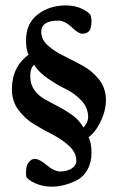

<svg xmlns="http://www.w3.org/2000/svg" viewBox="-20 -656 440 716"><path d="M172.9 40Q139.6 40 113.3 28.3Q86.9 16.6 78.1 3.9Q77.1 1 77.1 -13.7Q77.1 -39.1 87.4 -51.3Q97.7 -63.5 109.4 -63.5Q127 -63.5 154.3 -40Q182.6 -16.6 204.1 -16.6Q230.5 -16.6 247.6 -27.8Q264.6 -39.1 264.6 -56.6Q264.6 -85.9 239.7 -109.9Q214.8 -133.8 179.7 -152.3Q162.1 -161.1 144.5 -170.9Q127 -180.7 109.4 -191.4Q74.2 -211.9 49.3 -245.1Q24.4 -278.3 24.4 -322.3Q24.4 -407.2 86.9 -452.1Q77.1 -467.8 77.1 -505.9Q77.1 -568.4 120.6 -602.1Q164.1 -635.7 225.6 -635.7Q258.8 -635.7 284.2 -624Q309.6 -612.3 318.4 -598.6Q320.3 -587.9 320.8 -584Q321.3 -580.1 321.3 -579.1Q321.3 -551.8 313 -541Q304.7 -530.3 286.1 -530.3Q272.5 -530.3 247.1 -554.7Q221.7 -579.1 197.3 -579.1Q133.8 -579.1 133.8 -537.1Q133.8 -508.8 158.7 -486.3Q183.6 -463.9 218.8 -447.3Q236.3 -438.5 253.9 -429.2Q271.5 -419.9 290 -410.2Q325.2 -390.6 350.1 -358.4Q375 -326.2 375 -283.2Q375 -253.9 364.7 -225.6Q354.5 -197.3 339.8 -175.8Q325.2 -154.3 310.5 -144.5Q321.3 -120.1 321.3 -86.9Q321.3 -50.8 306.6 -23.9Q292 2.9 267.6 15.6Q219.7 40 172.9 40ZM291 -180.7Q308.6 -198.2 308.6 -219.7Q308.6 -253.9 284.2 -280.3Q259.8 -306.6 228.5 -322.3Q197.3 -336.9 160.6 -361.8Q124 -386.7 107.4 -414.1Q92.8 -402.3 92.8 -372.1Q92.8 -342.8 107.4 -321.3Q122.1 -299.8 146.5 -286.1Q170.9 -272.5 198.2 -258.3Q225.6 -244.1 250.5 -226.1Q275.4 -208 291 -180.7Z"/></svg>

Font: Crimson Text
Style: Bold
Weight: 700
Designer: Sebastian Kosch
Foundry: Sebastian Kosch
Version: Version 1.100